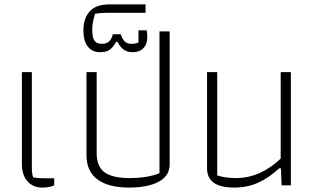

<svg xmlns="http://www.w3.org/2000/svg" viewBox="-20 -838 1419 868"><path d="M79 -97V-512H124V-77Q124 -53 130 -36Q153 -32 177 -32H225V0Q203 10 171 10Q129 10 104 -18.5Q79 -47 79 -97Z M371 -137V-512H417V-145Q417 -85 453 -59Q489 -33 564 -33Q647 -33 701 -55V-696H747V-95Q747 -43 697.5 -16.5Q648 10 564 10Q471 10 421 -26.5Q371 -63 371 -137Z M357 -700Q357 -756 386 -787Q415 -818 472 -818H638V-780H460Q434 -780 410 -776Q397 -737 397 -704Q397 -669 406.5 -654.5Q416 -640 440 -640Q462 -640 473.5 -651Q485 -662 490 -683H526Q533 -661 544 -650.5Q555 -640 572 -640Q593 -640 606 -646V-701H643Q646 -686 646 -672Q646 -639 628.5 -620.5Q611 -602 580 -602Q554 -602 538 -614.5Q522 -627 511 -649H505Q492 -625 476.5 -613.5Q461 -602 432 -602Q397 -602 377 -627.5Q357 -653 357 -700Z M916 -77V-512H962V-45Q998 -33 1047 -33Q1156 -33 1249 -121V-512H1295V0H1253L1250 -77H1242Q1196 -34 1147 -12Q1098 10 1038 10Q916 10 916 -77Z"/></svg>

Font: Athiti Light
Style: Regular
Weight: 300
Designer: CadsonDemak Team
Foundry: CadsonDemak
Version: Version 1.032